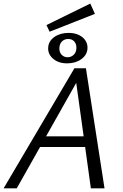

<svg xmlns="http://www.w3.org/2000/svg" viewBox="-21 -1032 673 1052"><path d="M476.9 0 391.2 -617.5H419L70.7 0H-1.3L386.8 -658H449.8L551.7 0ZM158.5 -226.5 190.7 -285H465.3L482.5 -226.5ZM250.9 -858.2 233.5 -894.6 473.8 -1012.5 499 -956ZM346.8 -684.9Q298.9 -684.9 269.6 -710.6Q240.3 -736.3 243.1 -772.2Q245.2 -807.2 277 -829.5Q308.7 -851.8 355.2 -851.8Q388 -851.8 411.8 -840Q435.5 -828.3 447.8 -808.8Q460.1 -789.3 458.2 -764.7Q455.5 -729.9 424 -707.4Q392.4 -684.9 346.8 -684.9ZM349.4 -718.3Q368.5 -718.3 382.5 -731.5Q396.5 -744.6 397.6 -767.5Q398.7 -789.9 386.5 -804.1Q374.3 -818.4 352.8 -818.4Q332.4 -818.4 318.9 -805.4Q305.5 -792.5 304.4 -769.5Q303.3 -746.1 316.5 -732.2Q329.6 -718.3 349.4 -718.3Z"/></svg>

Font: Ysabeau
Style: Bold Italic
Weight: 700
Italic angle: -12°
Designer: Christian Thalmann (Catharsis Fonts)
Version: Version 2.002